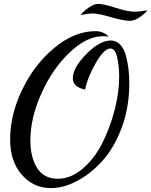

<svg xmlns="http://www.w3.org/2000/svg" viewBox="-20 -879 778 986"><path d="M32 -164Q32 -290 94.5 -419.5Q157 -549 260 -634Q363 -719 470 -719Q511 -719 538 -691Q522 -693 509 -693Q425 -693 337 -609Q249 -525 192.5 -399Q136 -273 136 -158Q136 -72 170.5 -16.5Q205 39 277 39Q343 39 403.5 -12Q464 -63 504 -141.5Q544 -220 568 -311.5Q592 -403 592 -486Q592 -541 581.5 -585.5Q571 -630 547 -630Q515 -630 472.5 -556.5Q430 -483 417 -419Q354 -432 354 -477Q354 -531 423 -601Q492 -671 549 -671Q577 -671 597 -650Q617 -629 626.5 -593.5Q636 -558 640 -523Q644 -488 644 -450Q644 -328 605 -223.5Q566 -119 506 -53Q446 13 376.5 50Q307 87 242 87Q152 87 92 18.5Q32 -50 32 -164ZM393 -802Q412 -824 438 -841.5Q464 -859 483 -859Q512 -859 574 -839Q636 -819 670 -819Q697 -819 738 -826Q687 -772 646 -772Q615 -772 549.5 -791Q484 -810 455 -810Q439 -810 393 -802Z"/></svg>

Font: TypoPRO Dancing Script
Style: Bold
Weight: 700
Designer: Pablo Impallari
Foundry: Pablo Impallari. www.impallari.com Igino Marini. www.ikern.com
Version: Version 1.002